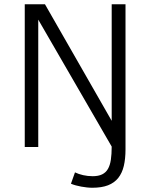

<svg xmlns="http://www.w3.org/2000/svg" viewBox="-20 -696 711 909"><path d="M335 120.1Q352.1 128.4 373.8 133.3Q395.5 138.2 418.9 138.2Q445.8 138.2 463.4 129.6Q481 121.1 491 103.8Q501 86.4 504.9 60.1Q508.8 33.7 508.8 -2L161.1 -603V0H97.2V-675.8H192.9L508.8 -124V-675.8H574.2V11.2Q574.2 55.7 566.2 89.6Q558.1 123.5 539.8 146.5Q521.5 169.4 491.5 181.2Q461.4 192.9 417 192.9Q404.8 192.9 391.4 191.4Q377.9 189.9 364.5 187.5Q351.1 185.1 338.6 181.6Q326.2 178.2 315.9 173.8Z"/></svg>

Font: Clear Sans Light
Style: Regular
Weight: 300
Foundry: Intel Corporation
Version: Version 1.00